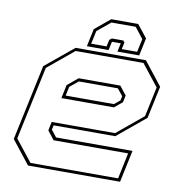

<svg xmlns="http://www.w3.org/2000/svg" viewBox="-78 -762 783 835"><g transform="rotate(10 313.0 -345.0)"><path d="M526 -540 607 -437 576.5 -294.5 452 -191.5H180L175.5 -172L199.5 -141.5H537L507 0H100.5L19.5 -103L90.5 -437L215.5 -540ZM435.5 -412 466 -373.5 459.5 -343 424.5 -314H192.5L205 -373.5L251.5 -412ZM517.5 -526.5H218L103 -431.5L34 -108L109 -13H496L520 -127.5H191L161 -166L169 -204.5H449L564.5 -300L592.5 -431.5ZM427 -398.5H254.5L217.5 -368L209 -328H422L447.5 -349L451.5 -368ZM465.5 -689.5 510 -633.5 493.5 -555.5H397.5L405.5 -593.5H366.5L358.5 -555.5H262.5L279 -633.5L346.5 -689.5ZM457 -675.5H350L291.5 -627.5L279 -569.5H347L353.5 -599.5L363.5 -607.5H414.5L420.5 -599.5L414 -569.5H482L494.5 -627.5Z"/></g></svg>

Font: Tourney Thin Thin
Style: Italic
Weight: 250
Italic angle: -12°
Version: Version 1.015